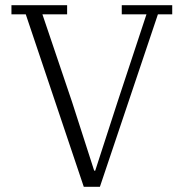

<svg xmlns="http://www.w3.org/2000/svg" viewBox="-20 -718 706 738"><path d="M79 -663H24V-698H238V-663H143L257 -326L342 -62H346L432 -327L543 -663H448V-698H642V-663H587L364 0H302Z"/></svg>

Font: IBM Plex Serif Light
Style: Regular
Weight: 300
Designer: Mike Abbink, Paul van der Laan, Pieter van Rosmalen
Foundry: Bold Monday
Version: Version 3.001